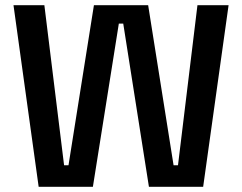

<svg xmlns="http://www.w3.org/2000/svg" viewBox="-20 -720 932 740"><path d="M129 0 32 -700H151L227 -83H244L342 -700H551L649 -83H666L741 -700H861L763 0H554L455 -629H438L338 0Z"/></svg>

Font: Space Grotesk SemiBold
Style: Regular
Weight: 600
Designer: Florian Karsten
Foundry: Florian Karsten
Version: Version 2.000